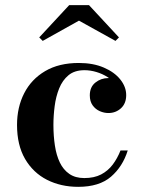

<svg xmlns="http://www.w3.org/2000/svg" viewBox="-20 -714 562 744"><path d="M283 10Q216 10 162.2 -17.2Q108.5 -44.5 77.2 -98Q46 -151.5 46 -230Q46 -298.5 73.8 -352.8Q101.5 -407 155 -438.5Q208.5 -470 285.5 -470Q341 -470 382.2 -452.2Q423.5 -434.5 446.2 -406Q469 -377.5 469 -345.5Q469 -313 448.8 -294.5Q428.5 -276 400 -276Q383.5 -276 366.8 -283.2Q350 -290.5 339 -305.8Q328 -321 328 -344.5Q328 -377 349.8 -394.2Q371.5 -411.5 400 -411.5Q427 -411.5 447.5 -394.8Q468 -378 468 -345.5H442Q442 -367 429.5 -384.8Q417 -402.5 397 -415.2Q377 -428 353.5 -435Q330 -442 307.5 -442Q269 -442 245.5 -422.5Q222 -403 209.2 -371.2Q196.5 -339.5 191.8 -302.5Q187 -265.5 187 -230Q187 -187 192.8 -149.5Q198.5 -112 212 -84Q225.5 -56 248.8 -40Q272 -24 306.5 -24Q345 -24 371.8 -38Q398.5 -52 416.8 -76.2Q435 -100.5 447 -131H475Q455.5 -68.5 410 -29.2Q364.5 10 283 10ZM145.5 -555.5 132 -569 248 -694H325L441 -569L427.5 -555.5L286 -634Z"/></svg>

Font: Bodoni Moda 9pt SemiBold
Style: Regular
Weight: 600
Designer: Owen Earl
Foundry: indestructible type
Version: Version 2.005